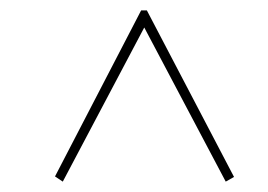

<svg xmlns="http://www.w3.org/2000/svg" viewBox="-20 -489 517 370"><path d="M415 -139 258 -436 101 -139 86 -149 252 -469H263L431 -148Z"/></svg>

Font: Elsie
Style: Regular
Weight: 400
Designer: Alejandro Inler
Foundry: Alejandro Inler
Version: 1.001